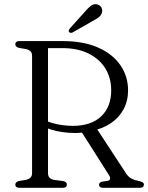

<svg xmlns="http://www.w3.org/2000/svg" viewBox="-20 -896 706 916"><path d="M591 -465Q591 -415 569.8 -375.2Q548.5 -335.5 510 -309Q471.5 -282.5 419.5 -272Q406 -270 393.2 -267.2Q380.5 -264.5 367.2 -263Q354 -261.5 338.5 -261.5Q309.5 -261.5 279.8 -265.5Q250 -269.5 223.8 -277.8Q197.5 -286 178.5 -298L183.5 -329.5Q202.5 -317 227.8 -309.5Q253 -302 279.5 -298.8Q306 -295.5 328 -295.5Q414 -295.5 462.2 -340.5Q510.5 -385.5 510.5 -465.5Q510.5 -524 482.8 -569.2Q455 -614.5 402.5 -640.5Q350 -666.5 277 -666.5H209V-70Q209 -56 216.5 -48.2Q224 -40.5 237.5 -38L282 -32Q291 -30 295 -25.8Q299 -21.5 299 -15Q299 0 279 0H73Q63 0 58 -4Q53 -8 53 -15Q53 -27.5 70.5 -32.5L103.5 -38Q118 -41 125.5 -48.8Q133 -56.5 133 -70V-630Q133 -644 125.2 -651.5Q117.5 -659 103.5 -662L70.5 -667.5Q53 -672.5 53 -685Q53 -692 58 -696Q63 -700 73 -700H279Q378 -700 447.8 -669.2Q517.5 -638.5 554.2 -585.2Q591 -532 591 -465ZM361.5 -278.5 437.5 -288.5 582.5 -67Q592.5 -52.5 605.2 -45.2Q618 -38 636 -34Q654.5 -30 660.5 -26.2Q666.5 -22.5 666.5 -15Q666.5 -8 661.5 -4Q656.5 0 646 0H472.5Q452.5 0 452.5 -15Q452.5 -20.5 456.5 -24.2Q460.5 -28 468.5 -29.5L492 -33Q503.5 -35 505.2 -42.2Q507 -49.5 499 -62ZM384.5 -839.5Q401 -859 414.5 -869Q428 -879 444.5 -875Q458 -871 464 -859.8Q470 -848.5 466.5 -836.5Q463 -823 451.5 -814Q440 -805 422.5 -796L326 -741Q322 -739 317.2 -739.5Q312.5 -740 309.5 -743Q306.5 -747 308.2 -751.5Q310 -756 313 -760Z"/></svg>

Font: Fraunces 48pt Soft Wonky Light
Style: Regular
Weight: 300
Version: Version 1.000;[b76b70a41]